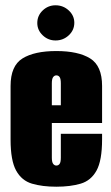

<svg xmlns="http://www.w3.org/2000/svg" viewBox="-20 -698 421 726"><path d="M193 8Q140 8 101 -3.5Q62 -15 41 -53Q20 -91 20 -170V-373Q20 -449 65 -477Q110 -505 193 -505Q276 -505 321 -477Q366 -449 366 -373V-233H176V-102Q176 -85 181 -78.5Q186 -72 193 -72Q201 -72 205.5 -78.5Q210 -85 210 -102V-192H366V-171Q366 -91 345 -53Q324 -15 285 -3.5Q246 8 193 8ZM176 -300H210V-383Q210 -400 205.5 -406.5Q201 -413 193 -413Q186 -413 181 -406.5Q176 -400 176 -383ZM190 -545Q162 -545 141.5 -564.5Q121 -584 121 -611Q121 -639 141.5 -658.5Q162 -678 190 -678Q219 -678 240 -658.5Q261 -639 261 -612Q261 -584 240 -564.5Q219 -545 190 -545Z"/></svg>

Font: Alumni Sans Black
Style: Regular
Weight: 900
Designer: Robert E. Leuschke
Foundry: Robert E. Leuschke
Version: Version 1.018